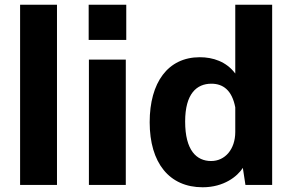

<svg xmlns="http://www.w3.org/2000/svg" viewBox="-20 -782 1243 812"><path d="M221 0V-762H65V0Z M356 -530V0H512V-530ZM355 -762V-613H514V-762Z M837 10C927 10 984 -36 1007 -72L1018 0H1131V-762H975V-471C937 -522 880 -540 825 -540C690 -540 613 -433 613 -265C613 -93 696 10 837 10ZM873 -101C811 -101 763 -146 763 -268C763 -386 812 -428 874 -428C923 -428 961 -401 975 -328V-224C975 -151 932 -101 873 -101Z"/></svg>

Font: Cheyenne Sans
Style: Bold
Weight: 700
Designer: The Public Sans project authors (U.S. Web Design System), Libre Franklin designed by Pablo Impallari and Rodrigo Fuenzal
Foundry: The Cheyenne Sans Project Authors
Version: Version 2.007